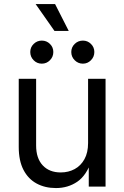

<svg xmlns="http://www.w3.org/2000/svg" viewBox="-20 -933 622 960"><path d="M259.8 7.3Q205.1 7.3 163.1 -15.4Q121.1 -38.1 97.4 -83.7Q73.7 -129.4 73.7 -198.2V-539.1H160.6V-205.6Q160.6 -141.6 193.6 -106.2Q226.6 -70.8 283.7 -70.8Q322.3 -70.8 353.3 -87.6Q384.3 -104.5 402.3 -137.2Q420.4 -169.9 420.4 -217.8V-539.1H507.8V0H423.8V-130.9H438Q412.6 -55.7 366.2 -24.2Q319.8 7.3 259.8 7.3ZM394.5 -614.7Q370.6 -614.7 353.5 -631.8Q336.4 -648.9 336.4 -672.9Q336.4 -696.8 353.5 -713.4Q370.6 -730 394.5 -730Q418 -730 434.8 -713.4Q451.7 -696.8 451.7 -672.9Q451.7 -648.9 434.8 -631.8Q418 -614.7 394.5 -614.7ZM189 -614.7Q165 -614.7 148.2 -631.8Q131.3 -648.9 131.3 -672.9Q131.3 -696.8 148.4 -713.4Q165.5 -730 189 -730Q212.9 -730 229.7 -713.4Q246.6 -696.8 246.6 -672.9Q246.6 -648.9 229.7 -631.8Q212.9 -614.7 189 -614.7ZM252.4 -778.3 158.2 -912.6H255.4L323.7 -778.3Z"/></svg>

Font: Inter 18pt
Style: Regular
Weight: 400
Designer: Rasmus Andersson
Foundry: rsms
Version: Version 4.001;git-66647c0bb